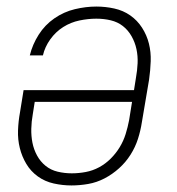

<svg xmlns="http://www.w3.org/2000/svg" viewBox="-20 -558 540 586"><path d="M198 8Q171 8 144 2Q117 -4 95.5 -19.5Q74 -35 60.5 -57.5Q47 -80 40.5 -106Q34 -132 35 -160Q36 -188 41 -215L52 -283H389L395 -321Q399 -343 400 -365Q401 -387 396.5 -408Q392 -429 381.5 -447.5Q371 -466 355 -478.5Q339 -491 318 -496Q297 -501 274 -501Q249 -501 222.5 -495.5Q196 -490 173 -475.5Q150 -461 133.5 -438Q117 -415 111 -389H71Q79 -422 98 -452Q117 -482 146 -502Q175 -522 208.5 -530Q242 -538 274 -538Q302 -538 329 -532Q356 -526 377.5 -511Q399 -496 413.5 -473.5Q428 -451 434.5 -425Q441 -399 440 -371Q439 -343 435 -315L413 -185Q409 -159 401 -134Q393 -109 378.5 -86Q364 -63 343.5 -44.5Q323 -26 299 -13.5Q275 -1 249 3.5Q223 8 198 8ZM199 -29Q220 -29 241.5 -33Q263 -37 282.5 -47.5Q302 -58 318 -74Q334 -90 345.5 -109Q357 -128 363.5 -149Q370 -170 374 -191L383 -247H86L80 -209Q76 -187 75.5 -165Q75 -143 79 -122.5Q83 -102 93 -83.5Q103 -65 119 -52Q135 -39 156 -34Q177 -29 199 -29Z"/></svg>

Font: Iosevka Curly XLtObl
Style: Regular
Weight: 200
Italic angle: -9°
Monospace: yes
Designer: Belleve Invis
Foundry: Belleve Invis
Version: Version 11.1.0; ttfautohint (v1.8.3)